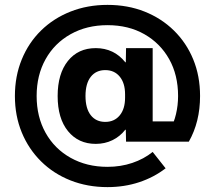

<svg xmlns="http://www.w3.org/2000/svg" viewBox="-20 -653 879 786"><path d="M420 113Q338 113 268.5 85.5Q199 58 148 7.5Q97 -43 69 -111Q41 -179 41 -260Q41 -341 69 -409.5Q97 -478 148 -528Q199 -578 268.5 -605.5Q338 -633 420 -633Q503 -633 572 -605.5Q641 -578 692 -528Q743 -478 771 -410Q799 -342 799 -260Q799 -154 753 -73H496L495 -122H493Q471 -94 440 -79Q409 -64 372 -64Q301 -64 258.5 -116Q216 -168 216 -260Q216 -351 258 -403.5Q300 -456 372 -456Q409 -456 439.5 -441.5Q470 -427 493 -398H495L496 -456H605V-156H733L676 -122Q692 -150 700.5 -186Q709 -222 709 -260Q709 -346 672.5 -411Q636 -476 571 -513Q506 -550 420 -550Q335 -550 269 -513Q203 -476 166.5 -410.5Q130 -345 130 -260Q130 -175 166.5 -109.5Q203 -44 269 -7Q335 30 420 30Q474 30 521.5 14Q569 -2 605 -31L658 36Q610 73 549.5 93Q489 113 420 113ZM411 -154Q448 -154 470 -180.5Q492 -207 492 -253V-267Q492 -313 470 -339.5Q448 -366 411 -366Q373 -366 351.5 -338.5Q330 -311 330 -260Q330 -209 351.5 -181.5Q373 -154 411 -154Z"/></svg>

Font: M PLUS 1 Thin SemiBold
Style: Regular
Weight: 600
Version: Version 1.001